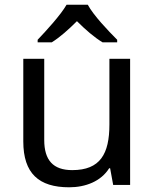

<svg xmlns="http://www.w3.org/2000/svg" viewBox="-20 -786 658 816"><path d="M353 -766H263C237 -721 177 -656 140 -617V-606H200C235 -628 271 -660 307 -696C343 -660 381 -627 416 -606H478V-617C440 -655 377 -721 353 -766ZM533 -536H445V-257C445 -132 406 -63 287 -63C206 -63 168 -105 168 -191V-536H79V-185C79 -49 145 10 274 10C343 10 409 -15 444 -71H448L461 0H533Z"/></svg>

Font: Noto Sans EgyptHiero
Style: Regular
Weight: 400
Designer: Monotype Design Team
Foundry: Monotype Imaging Inc.
Version: Version 2.002